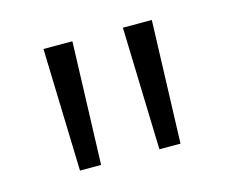

<svg xmlns="http://www.w3.org/2000/svg" viewBox="-53 -768 479 404"><g transform="rotate(-15 187.0 -566.5)"><path d="M132 -700 123 -433H77L69 -700ZM305 -700 296 -433H250L242 -700Z"/></g></svg>

Font: Overpass ExtraLight
Style: Regular
Weight: 200
Designer: Delve Withrington, Thomas Jockin
Foundry: Delve Fonts
Version: Version 3.000;DELV;Overpass